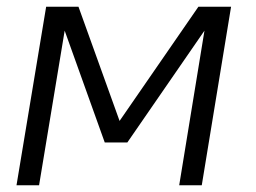

<svg xmlns="http://www.w3.org/2000/svg" viewBox="-20 -550 760 570"><path d="M29 0H96L172 -459L291 -127H358L587 -459L512 0H579L666 -530H569L335 -191L213 -530H117Z"/></svg>

Font: Iosevka Sparkle Light
Style: Italic
Weight: 300
Italic angle: -9°
Designer: Belleve Invis
Foundry: Belleve Invis
Version: Version 4.5.0; ttfautohint (v1.8.3)